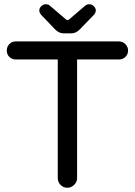

<svg xmlns="http://www.w3.org/2000/svg" viewBox="-20 -878 635 904"><path d="M239 -740 173 -809Q165 -819 165 -829Q165 -840 174.5 -849Q184 -858 195 -858Q207 -858 214 -852L290 -787Q295 -783 298 -783Q302 -783 306 -787L382 -852Q390 -858 400 -858Q412 -858 421.5 -849Q431 -840 431 -829Q431 -819 423 -809L356 -740Q338 -721 316 -721H279Q258 -721 239 -740ZM54 -683H540Q558 -683 570.5 -670Q583 -657 583 -640Q583 -622 570.5 -610Q558 -598 540 -598H343V-39Q343 -21 329 -7.5Q315 6 297 6Q278 6 265 -7.5Q252 -21 252 -39V-598H54Q36 -598 24 -610Q12 -622 12 -640Q12 -658 24 -670.5Q36 -683 54 -683Z"/></svg>

Font: 寒蝉全圆体
Style: Regular
Weight: 400
Designer: Warren2060
      Designed by Motoya company      

      [Varela Round]
      Joe Prince(Latin component); Avraham Cornf
Foundry: ChillType
Version: Version 3.200